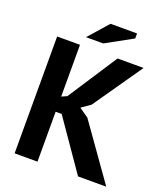

<svg xmlns="http://www.w3.org/2000/svg" viewBox="-156 -975 931 1081"><g transform="rotate(20 310.0 -435.0)"><path d="M233 -299H197V0H60V-700H197V-390L229 -404L422 -700H578L374 -406L320 -368L376 -329L609 0H440ZM318 -870H477V-840L317 -752H214Z"/></g></svg>

Font: PTSans
Style: Bold
Weight: 700
Designer: A.Korolkova, O.Umpeleva, V.Yefimov
Foundry: ParaType Ltd
Version: Version 2.003W OFL